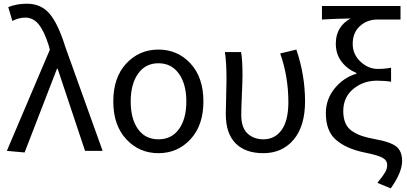

<svg xmlns="http://www.w3.org/2000/svg" viewBox="-20 -829 2237 1055"><path d="M115.2 8.8 17.6 0 253.9 -555.7 248 -578.1Q223.6 -656.2 193.4 -694.3Q163.1 -732.4 118.2 -732.4Q85 -732.4 47.9 -713.9L25.4 -790Q71.3 -808.6 127.9 -808.6Q206.1 -808.6 252.9 -752.9Q299.8 -697.3 337.9 -574.2L543.9 0H447.3L296.9 -451.2H293Z M602.5 -271.5Q602.5 -403.3 673.8 -480Q745.1 -556.6 850.6 -556.6Q956.1 -556.6 1026.9 -480Q1097.7 -403.3 1097.7 -271.5Q1097.7 -140.6 1026.9 -64Q956.1 12.7 850.6 12.7Q745.1 12.7 673.8 -64Q602.5 -140.6 602.5 -271.5ZM738.3 -119.6Q778.3 -63.5 850.6 -63.5Q922.9 -63.5 963.4 -119.6Q1003.9 -175.8 1003.9 -271.5Q1003.9 -367.2 962.9 -424.3Q921.9 -481.4 850.6 -481.4Q779.3 -481.4 738.8 -424.3Q698.2 -367.2 698.2 -271.5Q698.2 -175.8 738.3 -119.6Z M1426.8 12.7Q1328.1 12.7 1274.4 -41.5Q1220.7 -95.7 1220.7 -202.1Q1220.7 -234.4 1222.7 -297.9Q1224.6 -361.3 1224.6 -393.6Q1224.6 -486.3 1215.8 -543H1304.7Q1312.5 -499 1312.5 -416Q1312.5 -386.7 1309.1 -308.6Q1305.7 -230.5 1305.7 -196.3Q1305.7 -127.9 1339.8 -95.7Q1374 -63.5 1427.7 -63.5Q1490.2 -63.5 1527.3 -114.7Q1564.5 -166 1564.5 -267.6Q1564.5 -409.2 1519.5 -535.2L1608.4 -556.6Q1656.2 -416 1656.2 -271.5Q1656.2 -136.7 1593.8 -62Q1531.2 12.7 1426.8 12.7Z M2127 206.1 2053.7 175.8Q2085.9 135.7 2096.7 117.2Q2107.4 98.6 2107.4 77.1Q2107.4 51.8 2081.5 37.6Q2055.7 23.4 1982.4 8.8Q1882.8 -11.7 1826.7 -60.1Q1770.5 -108.4 1770.5 -207Q1770.5 -284.2 1819.3 -343.8Q1868.2 -403.3 1938.5 -423.8V-427.7Q1886.7 -450.2 1856 -491.2Q1825.2 -532.2 1825.2 -589.8Q1825.2 -682.6 1906.2 -727.5Q1827.1 -726.6 1749 -721.7V-795.9H2180.7V-721.7H2053.7Q1997.1 -721.7 1957.5 -685.5Q1918 -649.4 1918 -587.9Q1918 -530.3 1960.9 -490.2Q2003.9 -450.2 2055.7 -450.2Q2094.7 -450.2 2128.9 -457V-379.9Q2093.8 -385.7 2050.8 -385.7Q1976.6 -385.7 1921.4 -340.3Q1866.2 -294.9 1866.2 -218.8Q1866.2 -179.7 1878.4 -151.9Q1890.6 -124 1916.5 -107.4Q1942.4 -90.8 1970.2 -81.5Q1998 -72.3 2040 -64.5Q2124 -49.8 2156.7 -24.4Q2189.5 1 2189.5 55.7Q2189.5 118.2 2127 206.1Z"/></svg>

Font: GenYoGothic TW TTF Regular
Style: Regular
Weight: 400
Version: Version 1.300